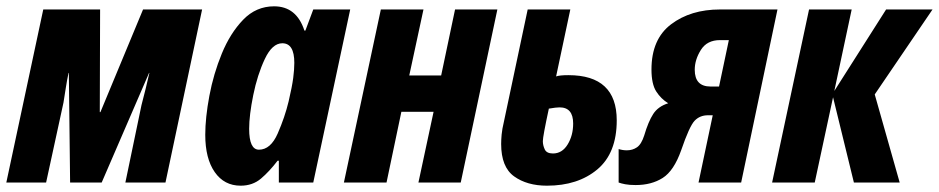

<svg xmlns="http://www.w3.org/2000/svg" viewBox="-30 -578 2973 608"><path d="M116 0 171 -253Q175 -278 178.5 -300.5Q182 -323 187 -347H188L192 0H292L442 -347H443Q437 -321 431 -296Q425 -271 418 -245L367 0H494L610 -548H423L288 -223H286L287 -548H107L-10 0Z M759 -170Q759 -213 772 -277Q785 -341 808.5 -391Q832 -441 864 -441Q902 -441 902 -379Q902 -358 898.5 -331Q895 -304 884 -257Q872 -207 849.5 -155.5Q827 -104 790 -104Q759 -104 759 -170ZM849 -69H853V0H962L1079 -548H962L937 -481H934Q909 -558 838 -558Q781 -558 740 -515.5Q699 -473 672.5 -408.5Q646 -344 633 -274.5Q620 -205 620 -151Q620 -76 650 -33Q680 10 732 10Q770 10 796.5 -12.5Q823 -35 849 -69Z M1194 0 1241 -224H1343L1295 0H1429L1545 -548H1411L1367 -339H1266L1311 -548H1176L1059 0Z M1923 -197Q1923 -340 1770 -340Q1742 -340 1731 -336L1776 -548H1641L1566 -194Q1560 -169 1558.5 -152Q1557 -135 1557 -122Q1557 -49 1598 -19.5Q1639 10 1702 10Q1800 10 1861.5 -41.5Q1923 -93 1923 -197ZM1689 -131Q1689 -146 1708 -234Q1731 -238 1742 -238Q1785 -238 1785 -187Q1785 -149 1767.5 -120.5Q1750 -92 1721 -92Q1701 -92 1695 -105Q1689 -118 1689 -131Z M2170 -357Q2170 -389 2189.5 -420Q2209 -451 2250 -451H2278L2247 -304H2220Q2170 -304 2170 -357ZM2127 -102Q2153 -178 2169.5 -195.5Q2186 -213 2212 -213H2227L2182 0H2317L2432 -548H2250Q2157 -548 2095 -501Q2033 -454 2033 -358Q2033 -312 2048 -288.5Q2063 -265 2086 -251Q2054 -241 2038.5 -217Q2023 -193 2010 -149Q2001 -121 1987 -111.5Q1973 -102 1955 -102Q1942 -102 1929 -106V0Q1937 3 1950 5.5Q1963 8 1983 8Q2033 8 2068.5 -14.5Q2104 -37 2127 -102Z M2550 0 2608 -270 2674 0H2819L2740 -279L2923 -548H2776L2612 -290L2667 -548H2532L2415 0Z"/></svg>

Font: Noto Sans UI Condensed ExtraBold
Style: Italic
Weight: 800
Width: 3
Designer: Monotype Design Team
Foundry: Monotype Imaging Inc.
Version: 1.001